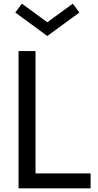

<svg xmlns="http://www.w3.org/2000/svg" viewBox="-20 -1029 533 1049"><path d="M81.4 0V-750H174.1V-81.8H475V0ZM238.6 -832.3 63.6 -960.5 99.5 -1009.1 238.6 -907.3 377.7 -1009.1 413.6 -960.5Z"/></svg>

Font: Spartan Med
Style: Regular
Weight: 500
Designer: Matt Bailey, Mirko Velimirovic
Foundry: Matt Bailey
Version: Version 1.005